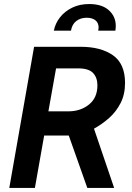

<svg xmlns="http://www.w3.org/2000/svg" viewBox="-20 -932 653 952"><path d="M26 0 149 -700H380Q480 -700 540 -658Q600 -616 600 -521Q600 -464 578 -421Q556 -378 521 -347Q486 -316 446 -294L546 0H413L321 -260H199L153 0ZM220 -380H320Q379 -380 421 -413.5Q463 -447 463 -509Q463 -547 441.5 -570Q420 -593 367 -593H258ZM247 -780Q254 -816 277.5 -846Q301 -876 338 -894Q375 -912 422 -912Q486 -912 520 -881Q554 -850 554 -804Q554 -798 553.5 -792Q553 -786 552 -780H467Q469 -790 469 -795Q469 -819 453 -831.5Q437 -844 410 -844Q379 -844 358 -827.5Q337 -811 332 -780Z"/></svg>

Font: Cabin VF Beta
Style: Italic
Weight: 400
Italic angle: -7°
Designer: Pablo Impallari
Foundry: Pablo Impallari. http://www.impallari.com Igino Marini. http://www.ikern.com
Version: Version 2.300